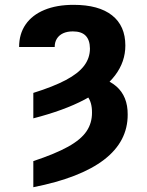

<svg xmlns="http://www.w3.org/2000/svg" viewBox="-20 -573 616 806"><path d="M119.9 -76.2V-183Q203.9 -209.2 256.2 -236.9Q308.6 -264.6 333.1 -297Q357.6 -329.5 357.6 -369.3Q357.1 -405.3 339.5 -423.2Q321.9 -441.2 285.7 -441.2Q262.1 -441.2 245 -433.3Q227.9 -425.3 218.8 -410.7Q209.6 -396.2 209.6 -375.6H60.2Q60.2 -430.5 87.5 -470.2Q114.9 -510 166.4 -531.3Q217.8 -552.7 289.1 -552.7Q394.5 -552.7 450.4 -508.6Q506.2 -464.6 506.2 -381.8Q506.2 -313.6 463.1 -256.6Q420 -199.7 334.3 -154.5Q248.6 -109.3 119.9 -76.2ZM298.4 -194.1 329.3 -256.2Q420.1 -252.5 468.3 -210.5Q516.5 -168.5 516 -92.2Q516.5 20.8 417 97.3Q317.5 173.8 119.9 212.9V103.3Q211.8 72.8 265.7 42.9Q319.5 13.1 343 -21.6Q366.5 -56.2 366.2 -100.4Q366.5 -143.3 347.5 -168Q328.5 -192.8 298.4 -194.1Z"/></svg>

Font: GitLab Sans
Style: Regular
Weight: 400
Designer: Rasmus Andersson
Foundry: Modifications by GitLab B.V., manufactured by rsms
Version: Version 4.000;git-c8fb6b7